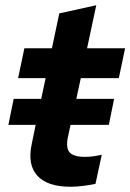

<svg xmlns="http://www.w3.org/2000/svg" viewBox="-20 -705 497 732"><path d="M249 7Q161 7 122.5 -35Q84 -77 101 -156L116 -229H12L32 -328H137L154 -407H49L73 -521H178L206 -654L347 -685L312 -521H457L433 -407H288L271 -328H415L395 -229H249L238 -178Q231 -140 246 -123.5Q261 -107 304 -107Q320 -107 335 -109Q350 -111 368 -115L344 -4Q326 0 299 3.5Q272 7 249 7Z"/></svg>

Font: Red Hat Display
Style: Bold Italic
Weight: 700
Italic angle: -12°
Designer: Pentagram, MCKL
Foundry: Pentagram, MCKL
Version: Version 1.023; ttfautohint (v1.8.3)